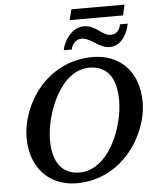

<svg xmlns="http://www.w3.org/2000/svg" viewBox="-65 -1073 914 1138"><g transform="rotate(-5 392.0 -504.0)"><path d="M387 -956H705L719 -1019H403ZM611 -776C685 -776 719 -856 728 -905H682C679 -884 666 -848 623 -848C569 -848 542 -912 466 -912C386 -912 340 -815 337 -781H385C385 -796 405 -840 448 -840C503 -840 546 -776 611 -776ZM345 11C623 11 776 -247 776 -434C776 -628 653 -726 504 -726C224 -726 72 -474 72 -283C72 -100 187 11 345 11ZM368 -51C277 -51 209 -110 209 -256C209 -411 305 -665 478 -665C576 -665 638 -601 638 -458C638 -296 541 -51 368 -51Z"/></g></svg>

Font: Noto Serif Semi
Style: Italic
Weight: 600
Italic angle: -12°
Designer: Monotype Design Team
Foundry: Monotype Imaging Inc.
Version: Version 1.901